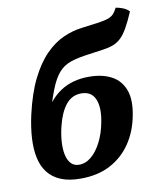

<svg xmlns="http://www.w3.org/2000/svg" viewBox="-82 -787 728 862"><g transform="rotate(-10 282.0 -355.5)"><path d="M216.4 9Q163.4 9 127 -6.1Q90.5 -21.2 68.4 -49.5Q46.3 -77.8 37.8 -117.8Q29.2 -157.7 32.1 -206.9Q34.9 -256.2 47.5 -312.8Q68.9 -406.8 100.8 -470.6Q132.6 -534.4 171.1 -573.6Q209.6 -612.9 252.5 -632.2Q295.4 -651.5 338.3 -656.6Q388 -662.7 417.1 -667Q446.2 -671.3 461.8 -677.1Q477.4 -683 486.1 -692.5Q494.9 -702 503.9 -719.6Q522.6 -716.5 538.4 -709.7Q554.1 -702.9 564.2 -691.7Q545.6 -648.3 529.9 -620.9Q514.3 -593.4 498.4 -578.3Q482.5 -563.2 462.6 -555.4Q442.6 -547.6 415.1 -543.8Q387.5 -540.1 348.6 -534.4Q297.8 -527.8 265.4 -516.8Q232.9 -505.8 210.4 -480.5Q187.9 -455.2 168.4 -405.6Q148.9 -355.9 125.2 -271.6L115.9 -296.7Q148.1 -364.5 202 -399.8Q255.8 -435 331.3 -435Q391.8 -435 433.6 -412.8Q475.3 -390.7 492.4 -344.5Q509.5 -298.3 494.5 -225.2Q480.9 -156 444.5 -103.2Q408 -50.4 351.2 -20.7Q294.4 9 216.4 9ZM220.6 -53.6Q250.6 -53.6 276.6 -75.7Q302.6 -97.7 322 -136Q341.4 -174.2 350.3 -221.1Q364.2 -289.1 347.5 -328.3Q330.8 -367.4 284.5 -367.4Q242 -367.4 214.6 -333.7Q187.2 -300 172.3 -239.7Q163.3 -203.9 160.9 -170.6Q158.5 -137.3 163.8 -110.9Q169.1 -84.5 183.1 -69.1Q197 -53.6 220.6 -53.6ZM119.1 -352.4H173.8V-323.9H119.1Z"/></g></svg>

Font: Vollkorn
Style: Italic
Weight: 400
Italic angle: -11°
Designer: Friedrich Althausen
Foundry: Friedrich Althausen
Version: Version 5.001